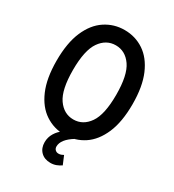

<svg xmlns="http://www.w3.org/2000/svg" viewBox="-211 -818 1023 1131"><g transform="rotate(30 300.0 -252.5)"><path d="M42 -345Q42 -465 76 -544Q110 -623 169 -662Q228 -701 300 -701Q373 -701 431.5 -662Q490 -623 524 -544Q558 -465 558 -345Q558 -225 524 -146Q490 -67 431.5 -28Q373 11 300 11Q228 11 169 -28Q110 -67 76 -146Q42 -225 42 -345ZM153 -345Q153 -211 194 -152Q235 -93 300 -93Q365 -93 406 -152Q447 -211 447 -345Q447 -479 406 -538Q365 -597 300 -597Q235 -597 194 -538Q153 -479 153 -345ZM221 107Q221 73 238.5 44.5Q256 16 281 0H368Q294 45 294 94Q294 108 303 116.5Q312 125 325 125Q335 125 343 122Q351 119 358 115L382 172Q368 182 350 189Q332 196 311 196Q270 196 245.5 171.5Q221 147 221 107Z"/></g></svg>

Font: Radio Canada Condensed Medium
Style: Regular
Weight: 500
Width: 3
Designer: Charles Daoud, Etienne Aubert Bonn, Alexandre Saumier Demers, Jacques Le Bailly
Foundry: Radio-Canada
Version: Version 2.104; ttfautohint (v1.8.4.7-5d5b);gftools[0.9.28.de